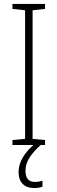

<svg xmlns="http://www.w3.org/2000/svg" viewBox="-20 -734 291 972"><path d="M208 0H43V-25L107 -31V-682L43 -689V-714H208V-689L145 -682V-31L208 -25ZM109 131Q109 187 157 187Q168 187 178.5 185Q189 183 195 181V211Q188 214 177 216Q166 218 153 218Q116 218 95 197Q74 176 74 137Q74 98 97 60.5Q120 23 161 -10L186 0Q149 33 129 64.5Q109 96 109 131Z"/></svg>

Font: Noto Sans Lao Condensed ExtraLight
Style: Regular
Weight: 200
Width: 3
Designer: Monotype Design Team
Foundry: Monotype Imaging Inc.
Version: Version 2.003; ttfautohint (v1.8.4.7-5d5b)